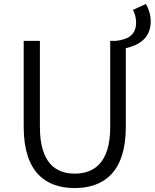

<svg xmlns="http://www.w3.org/2000/svg" viewBox="-20 -939 783 972"><path d="M358 13C502 13 617 -64 617 -297V-695C686 -711 743 -747 743 -831C743 -863 733 -894 719 -919L653 -889C663 -871 669 -847 669 -826C669 -764 632 -740 567 -732H538V-296C538 -116 457 -60 358 -60C261 -60 182 -116 182 -296V-732H100V-297C100 -64 214 13 358 13Z"/></svg>

Font: Noto Sans CJK HK DemiLight
Style: Regular
Weight: 350
Designer: Ryoko NISHIZUKA 西塚涼子 (kana, bopomofo & ideographs); Paul D. Hunt (Latin, Greek & Cyrillic); Sandoll Communications 산돌커뮤니
Foundry: Adobe
Version: Version 2.004;hotconv 1.0.118;makeotfexe 2.5.65603